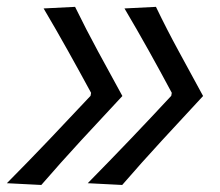

<svg xmlns="http://www.w3.org/2000/svg" viewBox="-38 -524 626 546"><path d="M309.5 2 211.5 -3Q272.5 -65 331.8 -127Q391 -189 449 -251.5L450.5 -260Q418.5 -320 385 -380Q351.5 -440 316 -500L405.5 -504.5Q436 -441 470.5 -377.8Q505 -314.5 539.5 -251Q481 -188 422.8 -124.8Q364.5 -61.5 309.5 2ZM79.5 2 -18.5 -3Q43 -65 102 -127Q161 -189 219.5 -251.5L221 -260Q188.5 -320 155 -380Q121.5 -440 86 -500L175.5 -504.5Q206.5 -441 240.8 -377.8Q275 -314.5 310 -251Q251 -188 192.8 -124.8Q134.5 -61.5 79.5 2Z"/></svg>

Font: Commissioner Flair
Style: Italic
Weight: 400
Italic angle: -12°
Designer: Kostas Bartsokas
Foundry: Kostas Bartsokas
Version: Version 1.000; ttfautohint (v1.8.3)